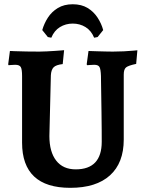

<svg xmlns="http://www.w3.org/2000/svg" viewBox="-20 -889 697 921"><path d="M317.1 12Q201.7 12 143.8 -42.3Q85.9 -96.7 85.9 -204.5V-524.2Q85.9 -556.7 79.6 -567.4Q73.3 -578.2 53 -578.2Q44.9 -578.2 33 -577.2Q21.2 -576.2 21.2 -576.2L19.2 -580.2L27.6 -644.5Q27.6 -644.5 51.5 -643.5Q75.3 -642.5 108.4 -642Q141.4 -641.5 169.4 -641.5Q185 -641.5 205.1 -642.6Q225.1 -643.6 244.1 -644.9Q263 -646.2 275.3 -647.2Q287.5 -648.3 287.5 -648.3L280.8 -581.6Q248.8 -578 237.2 -566.2Q225.6 -554.5 224 -528.2L216.9 -236.5Q216.9 -160.5 249.6 -118.5Q282.2 -76.6 343.3 -76.6Q405.5 -76.6 436.8 -109.9Q468 -143.3 468 -209Q468 -229.1 467.8 -266.8Q467.5 -304.4 466.9 -348.4Q466.4 -392.3 465.6 -432.4Q464.8 -472.6 464.6 -498.4Q464.3 -524.2 464.3 -524.2Q463.2 -557.4 457.1 -567.8Q451.1 -578.2 432.3 -578.2Q424.2 -578.2 411.2 -577.2Q398.3 -576.2 398.3 -576.2L395.8 -580.2L404.6 -644.5Q404.6 -644.5 417.1 -644Q429.5 -643.5 448.4 -643Q467.3 -642.5 487.1 -642Q506.8 -641.5 520.8 -641.5Q546.8 -641.5 573.8 -642.8Q600.8 -644.2 619.9 -646Q639 -647.8 639 -647.8L633.2 -582.5Q595.6 -574.7 584.6 -565.6Q573.6 -556.5 573.6 -531.4V-219.7Q573.6 -107.5 507.5 -47.8Q441.4 12 317.1 12ZM328.8 -775.9Q295.1 -775.9 267.5 -759Q240 -742 226.1 -708.1L209.5 -711.3L182.7 -744.7Q191.5 -776 209.6 -804.2Q227.8 -832.5 257.5 -850.6Q287.2 -868.6 328.8 -868.6Q371 -868.6 400.5 -850.6Q429.9 -832.5 448.2 -804.2Q466.6 -776 475 -744.7L448.2 -711.3L431.6 -708.1Q417.7 -742 390.4 -759Q363.1 -775.9 328.8 -775.9Z"/></svg>

Font: Alegreya
Style: Regular
Weight: 400
Designer: Juan Pablo del Peral
Foundry: Huerta Tipografica
Version: Version 2.009